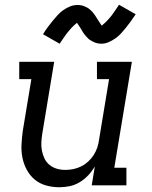

<svg xmlns="http://www.w3.org/2000/svg" viewBox="-20 -780 640 808"><path d="M230 8Q201 8 174 0.5Q147 -7 126.5 -24Q106 -41 93 -65Q80 -89 74.5 -116Q69 -143 70.5 -172Q72 -201 76 -230L112 -447H61V-520H208L158 -218Q155 -199 154 -181Q153 -163 156.5 -145.5Q160 -128 167.5 -112.5Q175 -97 188.5 -86Q202 -75 219 -70Q236 -65 255 -65Q272 -65 289 -68.5Q306 -72 322 -80Q338 -88 351.5 -100.5Q365 -113 374.5 -128Q384 -143 389.5 -159.5Q395 -176 397 -193L439 -447H388V-520H535L461 -74H512V0H366L379 -79Q367 -59 351 -42Q335 -25 315 -13Q295 -1 273 3.5Q251 8 230 8ZM231 -596 161 -636Q172 -654 183 -668.5Q194 -683 204 -695Q214 -707 223.5 -717.5Q233 -728 246.5 -737.5Q260 -747 275 -753Q290 -759 306 -759Q311 -759 316.5 -758.5Q322 -758 327 -756.5Q332 -755 336.5 -753Q341 -751 346 -748.5Q351 -746 354.5 -743Q358 -740 361.5 -737Q365 -734 369 -729.5Q373 -725 376 -721Q379 -717 381.5 -713Q384 -709 386.5 -705Q389 -701 392 -696.5Q395 -692 397.5 -688Q400 -684 403 -679.5Q406 -675 408 -672Q412 -675 418 -680.5Q424 -686 427.5 -689.5Q431 -693 434.5 -697Q438 -701 442.5 -706Q447 -711 451.5 -717Q456 -723 460.5 -730Q465 -737 470.5 -744.5Q476 -752 481 -760L551 -720Q539 -702 528.5 -687.5Q518 -673 508 -661Q498 -649 488.5 -638.5Q479 -628 465.5 -618.5Q452 -609 437 -602.5Q422 -596 406 -596Q400 -596 394 -597Q388 -598 382 -600Q376 -602 370.5 -605Q365 -608 360 -611Q355 -614 351 -618Q347 -622 342.5 -627Q338 -632 334.5 -636.5Q331 -641 328 -646Q325 -651 322.5 -655.5Q320 -660 316 -666Q312 -672 309 -676.5Q306 -681 304 -684Q300 -681 294 -675.5Q288 -670 284.5 -666.5Q281 -663 277.5 -659Q274 -655 269.5 -649.5Q265 -644 260.5 -638.5Q256 -633 251.5 -626Q247 -619 241.5 -611.5Q236 -604 231 -596Z"/></svg>

Font: Iosevka Etoile Oblique
Style: Regular
Weight: 400
Italic angle: -9°
Designer: Belleve Invis
Foundry: Belleve Invis
Version: Version 15.5.2; ttfautohint (v1.8.4)